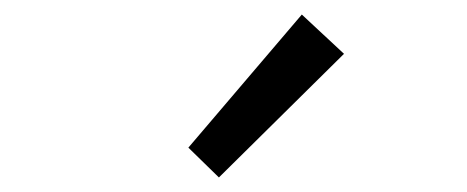

<svg xmlns="http://www.w3.org/2000/svg" viewBox="-20 -883 642 264"><path d="M281 -639 453 -809 395 -863 239 -680Z"/></svg>

Font: Noto Sans KR DemiLight
Style: Regular
Weight: 350
Designer: Ryoko NISHIZUKA 西塚涼子 (kana, bopomofo & ideographs); Paul D. Hunt (Latin, Greek & Cyrillic); Sandoll Communications 산돌커뮤니
Foundry: Adobe
Version: Version 2.004;hotconv 1.0.118;makeotfexe 2.5.65603